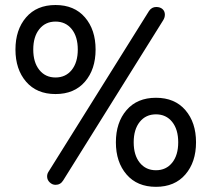

<svg xmlns="http://www.w3.org/2000/svg" viewBox="-20 -719 835 758"><path d="M41 -523.4Q41 -601.6 83 -650.4Q125 -699.2 199.2 -699.2Q273.4 -699.2 315.4 -650.4Q357.4 -601.6 357.4 -523.4Q357.4 -445.3 315.4 -396.5Q273.4 -347.7 199.2 -347.7Q125 -347.7 83 -396.5Q41 -445.3 41 -523.4ZM166 -22.5Q166 -32.2 170.9 -40L568.4 -675.8Q579.1 -691.4 596.7 -691.4Q612.3 -691.4 621.6 -683.1Q630.9 -674.8 630.9 -661.1Q630.9 -649.4 624 -638.7L229.5 -6.8Q218.8 10.7 199.2 10.7Q186.5 10.7 176.3 1Q166 -8.8 166 -22.5ZM287.1 -523.4Q287.1 -574.2 263.2 -604Q239.3 -633.8 199.2 -633.8Q159.2 -633.8 135.3 -604Q111.3 -574.2 111.3 -523.4Q111.3 -472.7 135.3 -442.9Q159.2 -413.1 199.2 -413.1Q239.3 -413.1 263.2 -442.9Q287.1 -472.7 287.1 -523.4ZM437.5 -157.2Q437.5 -235.4 479.5 -284.2Q521.5 -333 595.7 -333Q669.9 -333 711.9 -284.2Q753.9 -235.4 753.9 -157.2Q753.9 -79.1 711.9 -30.3Q669.9 18.6 595.7 18.6Q521.5 18.6 479.5 -30.3Q437.5 -79.1 437.5 -157.2ZM683.6 -157.2Q683.6 -208 659.7 -237.8Q635.7 -267.6 595.7 -267.6Q555.7 -267.6 531.7 -237.8Q507.8 -208 507.8 -157.2Q507.8 -106.4 531.7 -76.7Q555.7 -46.9 595.7 -46.9Q635.7 -46.9 659.7 -76.7Q683.6 -106.4 683.6 -157.2Z"/></svg>

Font: jf-openhuninn-1.1
Style: Regular
Weight: 400
Designer: [Kosugi Maru]
      Designed by Motoya company      

      [Varela Round]
      Joe Prince(Latin component); Avraham Co
Foundry: justfont CO.,LTD.
Version: 1.1